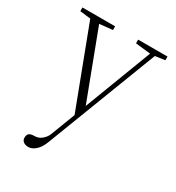

<svg xmlns="http://www.w3.org/2000/svg" viewBox="-165 -536 807 882"><g transform="rotate(30 238.0 -95.0)"><path d="M118.2 244.6Q102.5 244.6 92.3 237.1Q82 229.5 82 215.8Q82 199.7 90.6 193.1Q99.1 186.5 119.1 186.5Q139.6 186.5 156.2 172.6Q172.9 158.7 180.2 140.1L229.5 11.2L70.3 -408.7L13.7 -415.5V-435.1H187V-415.5L117.7 -408.2L252.9 -50.8L388.7 -406.7L309.1 -415.5V-435.1H464.8V-415.5L413.1 -408.2L188 177.7Q175.3 211.4 156.2 228Q137.2 244.6 118.2 244.6Z"/></g></svg>

Font: Elstob ExtraLight
Style: Regular
Weight: 200
Designer: Peter S. Baker
Version: Version 1.015